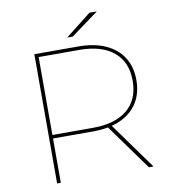

<svg xmlns="http://www.w3.org/2000/svg" viewBox="-93 -946 902 1024"><g transform="rotate(-10 358.0 -433.5)"><path d="M133 -700H370Q456 -700 517.5 -672.5Q579 -645 612 -593.5Q645 -542 645 -470Q645 -398 612 -346.5Q579 -295 517.5 -267.5Q456 -240 370 -240H144L153 -249V0H133ZM447 -254H472L655 0H630ZM144 -259H372Q494 -259 559.5 -314Q625 -369 625 -470Q625 -571 559.5 -626Q494 -681 372 -681H144L153 -689V-251ZM461 -867H501L351 -757H321Z"/></g></svg>

Font: Montserrat
Style: Regular
Weight: 400
Designer: Julieta Ulanovsky
Foundry: Julieta Ulanovsky
Version: Version 8.000